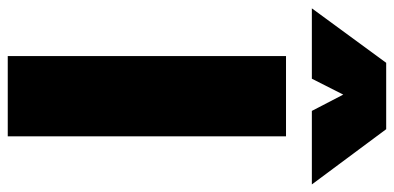

<svg xmlns="http://www.w3.org/2000/svg" viewBox="-318 -718 992 483"><g transform="rotate(90 177.5 -476.0)"><path d="M76.5 0V-700H278.5V0ZM-43.5 -765 93.5 -952H260.5L399.5 -765H214.5L173.5 -844L133.5 -765Z"/></g></svg>

Font: Geologica Black
Style: Regular
Weight: 900
Designer: Sindre Bremnes, Frode Helland
Foundry: Monokrom Skriftforlag AS
Version: Version 1.010;gftools[0.9.28]